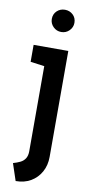

<svg xmlns="http://www.w3.org/2000/svg" viewBox="-102 -749 462 1003"><g transform="rotate(10 129.5 -247.0)"><path d="M212 61V-501H28V-411L102 -401V50Q102 74 92.5 89Q83 104 66.5 112Q50 120 29 126L59 216Q105 216 139 196Q173 176 192.5 141Q212 106 212 61ZM218 -651Q218 -677 200.5 -693.5Q183 -710 158 -710Q133 -710 115.5 -693.5Q98 -677 98 -651Q98 -627 115.5 -609.5Q133 -592 158 -592Q183 -592 200.5 -609.5Q218 -627 218 -651Z"/></g></svg>

Font: Advent Pro
Style: Regular
Weight: 400
Designer: VivaRado, Andreas Kalpakidis
Foundry: VivaRado, Andreas Kalpakidis
Version: Version 3.000